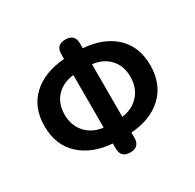

<svg xmlns="http://www.w3.org/2000/svg" viewBox="-168 -953 1186 1165"><g transform="rotate(-30 425.0 -370.5)"><path d="M491.2 -554.7V-186.5Q566.4 -196.3 610.8 -246.6Q655.3 -296.9 655.3 -373Q655.3 -449.2 610.8 -497.6Q566.4 -545.9 491.2 -554.7ZM360.4 -186.5V-554.7Q284.2 -545.9 239.3 -497.6Q194.3 -449.2 194.3 -373Q194.3 -295.9 239.7 -245.6Q285.2 -195.3 360.4 -186.5ZM360.4 -75.2Q222.7 -85 138.2 -162.1Q53.7 -239.3 53.7 -373Q53.7 -503.9 136.7 -580.6Q219.7 -657.2 360.4 -667V-701.2Q360.4 -765.6 425.8 -765.6Q491.2 -765.6 491.2 -701.2V-667Q631.8 -656.2 713.4 -580.1Q794.9 -503.9 794.9 -373Q794.9 -242.2 712.9 -164.1Q630.9 -85.9 491.2 -76.2V-40Q491.2 25.4 425.8 25.4Q360.4 25.4 360.4 -40Z"/></g></svg>

Font: GenSenMaruGothic TW TTF Bold
Style: Regular
Weight: 700
Version: Version 1.301